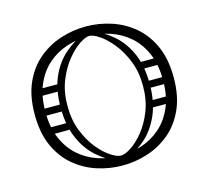

<svg xmlns="http://www.w3.org/2000/svg" viewBox="-103 -830 1040 958"><g transform="rotate(-15 417.0 -351.0)"><path d="M721 -351Q721 -432 695.5 -490.5Q670 -549 627 -586.5Q584 -624 529.5 -642Q475 -660 417 -660Q359 -660 304.5 -642Q250 -624 207 -586.5Q164 -549 138.5 -490.5Q113 -432 113 -351Q113 -270 138.5 -211.5Q164 -153 207 -115.5Q250 -78 304.5 -60Q359 -42 417 -42Q475 -42 529.5 -60Q584 -78 627 -115.5Q670 -153 695.5 -211.5Q721 -270 721 -351ZM58 -351Q58 -446 88.5 -514Q119 -582 171 -625.5Q223 -669 287 -689.5Q351 -710 417 -710Q483 -710 547 -689.5Q611 -669 663 -625.5Q715 -582 745.5 -514Q776 -446 776 -351Q776 -256 745.5 -188Q715 -120 663 -76.5Q611 -33 547 -12.5Q483 8 417 8Q351 8 287 -12.5Q223 -33 171 -76.5Q119 -120 88.5 -188Q58 -256 58 -351ZM222 -252Q222 -243 217 -238Q212 -233 205 -233H110Q94 -233 94 -252Q94 -269 111 -269H205Q222 -269 222 -252ZM220 -451Q220 -442 215 -437Q210 -432 203 -432H108Q92 -432 92 -451Q92 -468 109 -468H203Q220 -468 220 -451ZM214 -350Q214 -341 209 -336Q204 -331 197 -331H102Q86 -331 86 -350Q86 -367 103 -367H197Q214 -367 214 -350ZM613 -252Q613 -269 630 -269H724Q741 -269 741 -252Q741 -233 725 -233H630Q623 -233 618 -238Q613 -243 613 -252ZM615 -451Q615 -468 632 -468H726Q743 -468 743 -451Q743 -432 727 -432H632Q625 -432 620 -437Q615 -442 615 -451ZM621 -350Q621 -367 638 -367H732Q749 -367 749 -350Q749 -331 733 -331H638Q631 -331 626 -336Q621 -341 621 -350ZM439 -18 422 -42Q442 -42 474.5 -63Q507 -84 539.5 -124Q572 -164 594.5 -221Q617 -278 617 -351Q617 -423 594 -480Q571 -537 538 -577.5Q505 -618 473 -639Q441 -660 422 -660L438 -680Q498 -658 546.5 -615.5Q595 -573 623.5 -508Q652 -443 652 -351Q652 -260 623.5 -193.5Q595 -127 547 -84Q499 -41 439 -18ZM405 -18Q346 -41 297.5 -84Q249 -127 220.5 -193.5Q192 -260 192 -351Q192 -443 220.5 -508Q249 -573 298 -615.5Q347 -658 406 -680L422 -660Q403 -660 371 -639Q339 -618 306 -577.5Q273 -537 250 -480Q227 -423 227 -351Q227 -278 249.5 -221Q272 -164 304.5 -124Q337 -84 369.5 -63Q402 -42 422 -42Z"/></g></svg>

Font: Agu Display
Style: Regular
Weight: 400
Designer: Oluwaseun Badejo
Version: Version 1.103